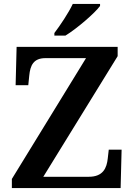

<svg xmlns="http://www.w3.org/2000/svg" viewBox="-20 -951 678 971"><path d="M255 -784V-771H311C370 -807 461 -886 486 -921V-931H348C327 -886 284 -822 255 -784ZM40 0H590L595 -194H530L525 -150C520 -102 502 -57 429 -57H199L575 -667V-714H64L59 -520H123L128 -569C133 -620 149 -657 210 -657H415L40 -46Z"/></svg>

Font: Noto Serif Lao SemiBold
Style: Regular
Weight: 600
Designer: Monotype Design Team
Foundry: Monotype Imaging Inc.
Version: Version 2.003